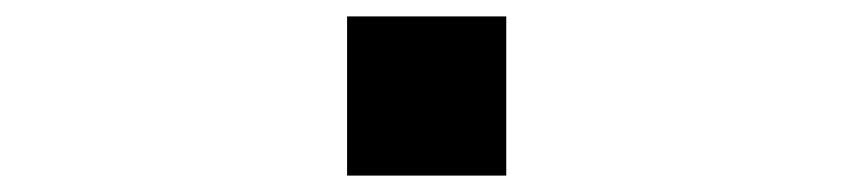

<svg xmlns="http://www.w3.org/2000/svg" viewBox="-20 -477 1040 234"><path d="M403 -263V-457H597V-263Z"/></svg>

Font: M PLUS 1 Code
Style: Regular
Weight: 400
Designer: Coji Morishita
Foundry: UNDERFOREST DESIGN
Version: Version 1.005